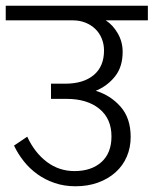

<svg xmlns="http://www.w3.org/2000/svg" viewBox="-30 -650 536 670"><path d="M304 -333Q355 -318 390.5 -278Q426 -238 426 -172Q426 -135 412.5 -103.5Q399 -72 373.5 -49Q348 -26 312.5 -13Q277 0 233 0Q194 0 160.5 -11.5Q127 -23 100 -42.5Q73 -62 52.5 -88Q32 -114 19 -142L65 -173Q91 -117 133.5 -85Q176 -53 230 -53Q289 -53 324 -84.5Q359 -116 359 -174Q359 -236 316.5 -270.5Q274 -305 202 -305H148V-358H198Q261 -358 297 -388Q333 -418 333 -474Q333 -496 325 -515.5Q317 -535 302.5 -549Q288 -563 268 -571Q248 -579 224 -579H-10V-630H486V-579H339Q364 -563 381 -533.5Q398 -504 398 -469Q398 -417 371.5 -383.5Q345 -350 304 -333Z"/></svg>

Font: Mukta Light
Style: Regular
Weight: 300
Designer: Girish Dalvi and Yashodeep Gholap
Foundry: Ek Type
Version: Version 2.538;PS 1.002;hotconv 16.6.51;makeotf.lib2.5.65220;